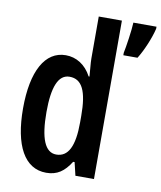

<svg xmlns="http://www.w3.org/2000/svg" viewBox="-86 -829 762 907"><g transform="rotate(10 295.5 -375.0)"><path d="M197 10C250 10 283 -14 314 -63H321L336 0H425V-760H314V-559C314 -534 318 -509 320 -473H316C288 -526 243 -553 193 -553C94 -553 37 -450 37 -271C37 -93 93 10 197 10ZM591 -750V-760H480C479 -725 466 -639 460 -612V-600H528C552 -638 580 -703 591 -750ZM229 -83C175 -83 149 -147 149 -273C149 -393 174 -456 228 -456C288 -456 314 -402 314 -283V-252C314 -137 286 -83 229 -83Z"/></g></svg>

Font: Noto Sans Sinhala UI ExtraCondensed SemiBold
Style: Regular
Weight: 600
Width: 2
Designer: Jelle Bosma - Monotype Design Team
Foundry: Monotype Imaging Inc.
Version: Version 2.006